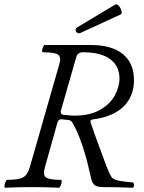

<svg xmlns="http://www.w3.org/2000/svg" viewBox="-20 -877 677 900"><path d="M4 3Q0 3 1 -6Q2 -15 6 -24.5Q10 -34 14 -34Q67 -34 88 -45.5Q109 -57 119 -91L258 -576Q268 -609 252.5 -620.5Q237 -632 181 -632Q177 -632 177.5 -640.5Q178 -649 182 -657.5Q186 -666 190 -666H406Q504 -666 556 -623.5Q608 -581 608 -501Q608 -425 558.5 -377Q509 -329 414 -317Q401 -315 405 -302Q425 -243 445.5 -188.5Q466 -134 478 -101Q489 -73 495.5 -59.5Q502 -46 509 -41Q516 -36 526 -33Q539 -29 558.5 -26.5Q578 -24 600 -22Q608 -21 608 -9Q608 3 600 3Q533 0 464 0Q434 0 422.5 -10Q411 -20 405 -49Q401 -66 393.5 -99Q386 -132 376 -164Q366 -197 355 -226Q344 -255 334 -275Q330 -283 326 -290Q322 -297 319 -303Q313 -313 299 -315Q286 -315 271 -318Q255 -319 250 -305L190 -91Q180 -57 195.5 -45.5Q211 -34 265 -34Q270 -34 269 -24.5Q268 -15 264 -6Q260 3 255 3Q192 0 130 0Q67 0 4 3ZM328 -335Q401 -335 448 -361.5Q495 -388 517.5 -428.5Q540 -469 540 -509Q540 -567 496.5 -599.5Q453 -632 370 -632Q344 -632 338 -611L265 -357Q262 -342 276 -339Q289 -338 302 -336.5Q315 -335 328 -335ZM358 -723Q349 -719 342 -723.5Q335 -728 334.5 -736.5Q334 -745 344 -750L519 -855Q528 -860 537 -849.5Q546 -839 549.5 -826Q553 -813 545 -809Z"/></svg>

Font: Junicode
Style: Italic
Weight: 400
Italic angle: -11°
Designer: Peter S. Baker
Version: Version 2.100; ttfautohint (v1.8.4)